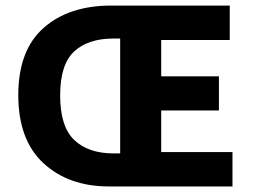

<svg xmlns="http://www.w3.org/2000/svg" viewBox="-20 -672 911 692"><path d="M390.1 -119.1H413.1V-533.2H390.1Q297.4 -533.2 247.1 -486.3Q196.8 -439.5 196.8 -327.9Q196.8 -216.3 247.3 -167.7Q297.9 -119.1 390.1 -119.1ZM380.9 -651.9H808.1V-527.8H561V-397H769V-273.9H561V-124H817.9V0H373Q227.5 0 136.7 -83.7Q45.9 -167.5 45.9 -329.1Q45.9 -490.7 137 -571.3Q228 -651.9 380.9 -651.9Z"/></svg>

Font: SourceSansPro-Bold
Style: Bold
Weight: 700
Designer: Paul D. Hunt
Foundry: Adobe Systems Incorporated
Version: Version 1.050;PS Version 1.000;hotconv 1.0.70;makeotf.lib2.5